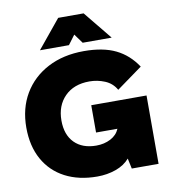

<svg xmlns="http://www.w3.org/2000/svg" viewBox="-99 -1020 983 1115"><g transform="rotate(-10 392.0 -462.5)"><path d="M421 -403H747V0H589L576 -61Q545 -25 494 -7Q443 11 385 11Q276 11 195.5 -31Q115 -73 71 -152Q27 -231 27 -340Q27 -453 77.5 -538.5Q128 -624 219.5 -672Q311 -720 433 -720Q546 -720 620 -684Q694 -648 743 -574L591 -464Q568 -505 524.5 -523Q481 -541 434 -541Q342 -541 288.5 -487Q235 -433 235 -345Q235 -261 281.5 -214Q328 -167 410 -167Q457 -167 494.5 -186.5Q532 -206 547 -242H421ZM606 -769H435L395 -824L354 -769H183L320 -936H470Z"/></g></svg>

Font: Livvic Black
Style: Regular
Weight: 900
Designer: Jacques Le Bailly, Baron von Fonthausen
Version: Version 1.001; ttfautohint (v1.8.2)